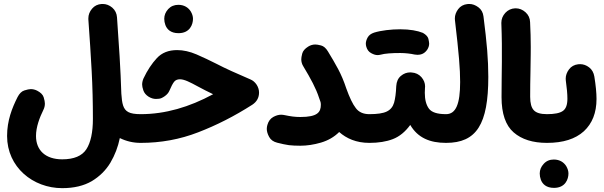

<svg xmlns="http://www.w3.org/2000/svg" viewBox="-20 -686 3120 992"><path d="M16.6 16.6C16.6 177.7 150.4 286.1 301.3 286.1C362.3 286.1 413.1 273.9 454.1 250C494.6 225.6 526.9 193.8 550.3 154.8C573.7 115.2 589.8 72.8 599.1 27.3C632.8 43.9 668.5 52.2 706.5 52.2H707C727.5 52.2 745.1 44.9 759.3 30.3C773.4 15.6 780.8 -2 780.8 -22C780.8 -42.5 773.4 -60.1 759.3 -74.7C745.1 -88.9 727.5 -96.2 707 -96.2H706.5C677.7 -96.2 656.2 -99.6 643.1 -106.9C615.7 -121.1 610.4 -151.9 606.9 -202.1C603 -328.6 594.7 -454.6 584.5 -596.7C583 -616.7 575.2 -633.3 560.1 -646.5C544.9 -659.2 528.8 -665.5 510.7 -665.5H505.4C484.9 -664.1 468.3 -656.2 455.6 -641.1C442.9 -626 436.5 -609.4 436.5 -591.3V-585.9C443.4 -490.7 449.2 -402.3 453.6 -319.8C458 -237.3 460 -154.8 460 -72.3C460 -2.4 448.7 50.3 426.3 85C403.8 119.6 362.3 137.2 301.3 137.2C215.8 137.2 166 91.3 166 16.6C166 -29.8 184.6 -78.6 204.1 -118.2C209.5 -128.9 211.9 -139.6 211.9 -150.9C211.9 -158.7 210 -169.4 205.6 -183.6C201.2 -197.3 189.5 -208.5 171.4 -217.8C160.6 -223.1 149.9 -225.6 138.7 -225.6C130.9 -225.6 120.1 -223.1 106 -218.8C91.8 -214.4 80.1 -202.6 70.8 -184.6C42 -127.4 16.6 -63 16.6 16.6Z M895 -427.2C851.1 -427.2 816.4 -413.6 790.5 -385.7C764.6 -357.9 741.2 -322.8 721.2 -280.3C716.8 -270 714.4 -259.3 714.4 -249C714.4 -241.7 716.3 -231.4 720.7 -218.8C725.1 -206.1 733.9 -195.3 747.6 -186.5C760.3 -178.7 772.9 -174.8 785.6 -174.8C787.6 -174.8 793 -175.3 801.3 -175.8C809.6 -176.3 819.3 -180.7 831.1 -189C842.8 -197.3 850.6 -206.5 855 -216.8C864.3 -238.8 872.6 -254.4 879.4 -263.2C886.2 -272 896.5 -276.4 909.7 -276.4C932.6 -276.4 961.9 -261.2 1001.5 -239.7C1026.9 -225.6 1053.2 -212.9 1081.1 -199.2C957.5 -132.3 833.5 -96.2 707 -96.2C686.5 -96.2 668.9 -88.9 654.3 -74.2C639.6 -59.1 632.3 -42 632.3 -22C632.3 -2 639.6 15.1 654.3 30.3C668.9 44.9 686.5 52.2 707 52.2C810.5 52.2 909.7 34.2 1003.9 -2.4C1098.1 -38.6 1191.4 -85.9 1283.7 -145C1306.6 -160.2 1318.4 -181.2 1318.4 -208C1318.4 -236.8 1299.3 -265.6 1273.4 -275.9C1201.7 -306.6 1144 -332.5 1099.1 -356C1064.9 -373.5 1030.3 -389.6 995.6 -404.8C960.4 -419.9 926.8 -427.2 895 -427.2ZM828.6 -588.9C828.6 -578.1 830.6 -567.4 834.5 -556.6C842.8 -534.7 861.8 -514.6 902.3 -514.6C961.4 -514.6 977.1 -560.1 977.1 -588.9C977.1 -601.6 973.1 -614.3 965.3 -627.4C953.1 -646.5 932.1 -661.1 901.4 -661.1C880.4 -661.1 862.8 -653.8 849.1 -639.2C835.4 -624 828.6 -607.4 828.6 -588.9Z M1361.3 -40C1359.4 -33.2 1358.4 -26.4 1358.4 -20C1358.4 -7.8 1362.3 6.3 1370.6 21.5C1378.9 36.6 1392.6 46.4 1412.1 51.3C1436 57.6 1456.1 61.5 1472.7 64C1489.3 65.9 1508.8 66.9 1531.7 66.9C1565.9 66.9 1601.6 61.5 1638.2 50.8C1674.8 40 1706.5 22 1732.4 -3.9C1770 29.3 1820.3 52.2 1888.2 52.2H1888.7C1909.2 52.2 1926.8 44.9 1940.9 30.3C1955.1 15.6 1962.4 -2 1962.4 -22C1962.4 -42.5 1955.1 -60.1 1940.9 -74.7C1926.8 -88.9 1909.2 -96.2 1888.7 -96.2H1888.2C1857.4 -96.2 1834 -106.4 1818.4 -127.4C1802.2 -147.9 1786.1 -182.1 1769 -229.5C1756.8 -266.6 1742.7 -299.8 1727.1 -329.1C1711.4 -358.4 1693.8 -388.7 1674.3 -420.4C1664.1 -437.5 1651.9 -447.8 1638.7 -451.2C1625.5 -454.6 1615.7 -456.1 1609.4 -456.1C1596.2 -456.1 1584 -452.6 1572.3 -445.3C1555.2 -434.6 1544.9 -422.4 1541.5 -409.2C1538.1 -396 1536.6 -386.2 1536.6 -379.9C1536.6 -366.7 1540 -354.5 1547.4 -342.8C1585.9 -278.8 1612.8 -229 1628.4 -180.7C1630.9 -172.9 1633.8 -165.5 1636.2 -158.7C1637.2 -154.3 1637.7 -149.4 1637.7 -145C1637.7 -106.4 1620.6 -81.5 1531.7 -81.5C1502.9 -81.5 1480.5 -85 1452.6 -90.8C1445.8 -92.3 1439 -93.3 1432.6 -93.3C1419.4 -93.3 1405.8 -89.4 1391.6 -81.5C1377 -73.2 1366.7 -59.6 1361.3 -40Z M1814 -22C1814 -2 1821.3 15.6 1835.9 30.3C1851.1 44.9 1868.7 52.2 1888.7 52.2C1935.1 52.2 1975.6 45.9 2009.8 32.7C2043.9 19.5 2073.7 -4.9 2099.6 -40.5C2138.7 26.4 2201.7 52.2 2284.2 52.2H2284.7C2305.2 52.2 2322.8 44.9 2336.9 30.3C2351.1 15.6 2358.4 -2 2358.4 -22C2358.4 -42.5 2351.1 -60.1 2336.9 -74.7C2322.8 -88.9 2305.2 -96.2 2284.7 -96.2H2284.2C2239.7 -96.2 2210.4 -105.5 2196.3 -124.5C2182.1 -143.6 2174.8 -170.9 2174.8 -206.5C2174.8 -214.8 2175.3 -223.6 2175.8 -232.9C2176.3 -235.4 2176.3 -237.3 2176.3 -239.3C2176.3 -256.8 2169.9 -272.9 2157.2 -287.6C2144 -302.2 2127.4 -310.1 2106.9 -311.5C2104.5 -312 2102.5 -312 2100.1 -312C2082 -312 2065.9 -306.2 2051.3 -293.9C2036.6 -281.7 2028.8 -264.2 2027.3 -241.2C2025.9 -205.1 2022 -176.3 2016.1 -155.3C2009.8 -134.3 1997.6 -119.1 1978.5 -109.9C1959.5 -100.6 1929.7 -96.2 1888.7 -96.2C1868.7 -96.2 1851.1 -88.9 1835.9 -74.7C1821.3 -60.1 1814 -42.5 1814 -22ZM1872.6 -444.3C1877 -429.2 1885.3 -418 1897.5 -411.6C1909.7 -404.8 1920.4 -401.4 1930.2 -401.4C1935.5 -401.4 1940.4 -401.9 1945.8 -403.3C1967.8 -409.7 2004.9 -412.1 2048.3 -412.1C2073.2 -412.1 2102.5 -408.7 2121.6 -404.3C2127 -403.3 2131.8 -402.8 2136.7 -402.8C2150.9 -402.8 2170.9 -405.8 2187 -428.7C2193.8 -439 2197.3 -449.7 2197.3 -460.9C2197.3 -465.8 2195.8 -474.1 2193.4 -485.4C2190.4 -496.6 2181.2 -506.8 2165 -516.1C2137.7 -527.3 2097.7 -534.7 2048.3 -534.7C2001 -534.7 1949.7 -528.8 1913.1 -517.6C1897 -512.2 1885.7 -503.9 1879.4 -492.2C1873 -480.5 1870.1 -469.7 1870.1 -460.4C1870.1 -455.1 1871.1 -449.7 1872.6 -444.3Z M2210.4 -22C2210.4 -2 2217.8 15.6 2232.4 30.3C2247.1 44.9 2264.6 52.2 2284.7 52.2C2442.4 52.2 2502.9 -44.4 2502.9 -289.1C2502.9 -332.5 2501 -378.4 2497.1 -426.8C2493.2 -474.6 2486.8 -532.7 2478 -601.1C2475.6 -621.1 2466.8 -637.2 2451.7 -648.4C2436.5 -659.7 2420.9 -665.5 2404.8 -665.5C2401.4 -665.5 2397.9 -665.5 2394.5 -665C2374.5 -662.6 2358.4 -653.8 2347.2 -638.7C2335.9 -623.5 2330.1 -607.4 2330.1 -590.8C2330.1 -587.9 2330.1 -585 2330.6 -581.5C2351.1 -407.2 2357.4 -330.1 2357.4 -262.2C2357.4 -148.4 2335.4 -96.2 2284.7 -96.2C2264.6 -96.2 2247.1 -88.9 2232.4 -74.7C2217.8 -60.1 2210.4 -42.5 2210.4 -22Z M2571.3 -184.1C2571.3 -98.6 2592.3 -38.1 2633.8 -2C2675.3 34.2 2732.9 52.2 2805.7 52.2H2806.2C2826.7 52.2 2844.2 44.9 2858.4 30.3C2872.6 15.6 2879.9 -2 2879.9 -22C2879.9 -42.5 2872.6 -60.1 2858.4 -74.7C2844.2 -88.9 2826.7 -96.2 2806.2 -96.2H2805.7C2772.9 -96.2 2750.5 -103 2738.3 -116.2C2725.6 -129.4 2719.2 -152.3 2719.2 -186C2719.2 -230.5 2719.7 -272.5 2720.7 -312.5C2722.2 -392.6 2722.2 -438 2722.2 -443.8C2722.2 -483.4 2721.2 -525.9 2718.8 -571.3C2718.3 -591.8 2710.4 -608.9 2695.3 -622.6C2680.2 -636.2 2663.1 -643.1 2644 -643.1H2641.6C2621.6 -642.1 2604.5 -634.3 2590.8 -619.6C2577.1 -604.5 2570.3 -587.4 2570.3 -568.4V-565.4C2576.2 -414.6 2571.3 -315.4 2571.3 -184.1Z M2731.9 -22C2731.9 -2 2739.3 15.6 2753.9 30.3C2768.6 44.9 2786.1 52.2 2806.2 52.2C2889.2 52.2 2952.6 32.2 2996.6 -7.8C3040 -47.9 3062 -103.5 3062 -174.8C3062 -206.5 3058.1 -245.1 3050.8 -290.5C3047.4 -310.5 3038.6 -326.7 3023.9 -337.9C3009.3 -349.1 2993.7 -354.5 2977.5 -354.5C2974.1 -354.5 2970.7 -354.5 2967.3 -354C2947.3 -351.6 2931.2 -342.8 2919.9 -327.6C2908.7 -312.5 2902.8 -296.4 2902.8 -279.8C2902.8 -276.9 2902.8 -273.9 2903.3 -270.5C2908.7 -231.9 2911.6 -200.2 2911.6 -175.8C2911.6 -144.5 2903.8 -123.5 2888.2 -112.8C2872.6 -101.6 2845.2 -96.2 2806.2 -96.2C2786.1 -96.2 2768.6 -88.9 2753.9 -74.7C2739.3 -60.1 2731.9 -42.5 2731.9 -22ZM2768.6 210.4C2768.6 221.2 2770.5 231.9 2774.4 242.7C2782.7 264.6 2801.8 284.7 2842.3 284.7C2901.4 284.7 2917 239.3 2917 210.4C2917 197.8 2913.1 185.1 2905.3 171.9C2893.1 152.8 2872.1 138.2 2841.3 138.2C2820.3 138.2 2802.7 145.5 2789.1 160.6C2775.4 175.3 2768.6 191.9 2768.6 210.4Z"/></svg>

Font: Mikhak ExtraBold
Style: Regular
Weight: 800
Designer: Amin Abedi
Version: Version 3.2